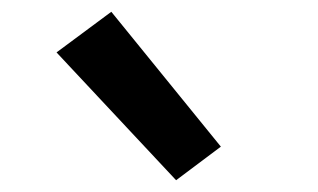

<svg xmlns="http://www.w3.org/2000/svg" viewBox="-20 -836 540 326"><path d="M279 -530 76 -747 169 -816 355 -587Z"/></svg>

Font: Iosevka Web
Style: Bold
Weight: 700
Monospace: yes
Designer: Belleve Invis
Foundry: Belleve Invis
Version: Version 28.0.3; ttfautohint (v1.8.3)